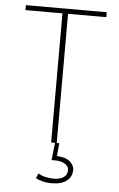

<svg xmlns="http://www.w3.org/2000/svg" viewBox="-56 -663 550 890"><g transform="rotate(5 219.0 -218.0)"><path d="M200 0V-601H28V-624H404V-601H226V0ZM217 188Q196 188 178 183.5Q160 179 144 171L154 148Q168 157 187 161.5Q206 166 227 166Q255 166 272 154.5Q289 143 289 122Q289 102 270.5 91.5Q252 81 226 81H209L218 0H238L232 60Q276 63 294.5 80.5Q313 98 313 117Q313 149 289 168.5Q265 188 217 188Z"/></g></svg>

Font: Inconsolata SemiCondensed ExtraLight
Style: Regular
Weight: 200
Width: 4
Monospace: yes
Designer: Raph Levien, Cyreal, Brenton Simpson
Foundry: Raph Levien, Cyreal, Google
Version: Version 3.100; ttfautohint (v1.8.4.7-5d5b)